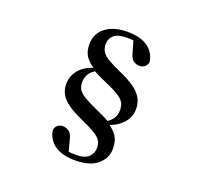

<svg xmlns="http://www.w3.org/2000/svg" viewBox="-147 -934 1294 1227"><g transform="rotate(20 500.0 -320.5)"><path d="M482.3 123.4Q393.2 123.4 343.2 87.8Q293.1 52.2 283.4 -11Q288.1 -35 303 -45.3Q317.9 -55.5 335 -55.5Q358.4 -55.5 378.2 -42.3Q397.9 -29.1 406.8 12.7L432 105.3L383.9 73.1Q401.3 81.8 422.5 85.1Q443.7 88.5 476.4 88.5Q534.8 88.5 561.5 63.7Q588.2 38.9 588.2 -0.1Q588.2 -30.2 573.6 -50.9Q559.1 -71.6 526.5 -90.5Q493.9 -109.3 440.8 -133.1Q375.2 -162.3 336.1 -189.8Q297 -217.4 280.1 -248.1Q263.2 -278.8 263.2 -316.2Q263.2 -372.6 301.1 -416.7Q339 -460.8 417.5 -480.3L421.9 -487.8L426.6 -464.9Q385.6 -445.1 370.2 -418.8Q354.9 -392.6 354.9 -362Q354.9 -335.7 365.6 -316Q376.3 -296.4 406.1 -277.3Q435.8 -258.3 492.5 -232.8Q530.1 -216.2 553.5 -204.8Q576.9 -193.4 603.2 -178V-171.1Q641.8 -146.4 663.8 -114.7Q685.7 -82.9 685.7 -27.8Q685.7 35.6 634.1 79.5Q582.4 123.4 482.3 123.4ZM519.6 -763.6Q605.8 -763.6 656.1 -729Q706.4 -694.5 716.6 -629.5Q711.2 -605.5 696.1 -595.2Q681.1 -584.9 663.2 -584.9Q640.8 -584.9 621.5 -598Q602.1 -611.1 592.5 -653.2L566.2 -743.4L616.9 -712.1Q598.5 -721.1 578.2 -723.9Q557.9 -726.8 525 -726.8Q466.8 -726.8 439.9 -703.4Q412.9 -679.9 412.9 -643.3Q412.9 -611.9 427.4 -590.1Q442 -568.3 474.4 -549.8Q506.9 -531.2 558.5 -508Q626.6 -478 665.5 -449.5Q704.4 -420.9 721.1 -389.3Q737.9 -357.6 737.9 -315.5Q737.9 -261.2 696.4 -217.2Q654.9 -173.2 579.9 -154.6L575.5 -151.1L569.4 -170.6Q607.8 -190.8 625.8 -215.8Q643.8 -240.8 643.8 -275.4Q643.8 -301.9 634.8 -321.8Q625.8 -341.7 596.8 -361.7Q567.8 -381.8 506.8 -408.5Q471.5 -424.1 449 -434.5Q426.6 -444.9 400.5 -459.9V-467.1Q358.3 -492.7 336.8 -524.5Q315.3 -556.4 315.3 -606Q315.3 -678.6 370.6 -721.1Q425.9 -763.6 519.6 -763.6Z"/></g></svg>

Font: Noto Serif HK ExtraLight
Style: Regular
Weight: 200
Designer: Ryoko NISHIZUKA 西塚涼子 (kana & ideographs); Frank Grießhammer (Latin, Greek & Cyrillic); Wenlong ZHANG 张文龙 (bopomofo); San
Foundry: Adobe
Version: Version 2.002-H1;hotconv 1.1.0;makeotfexe 2.6.0